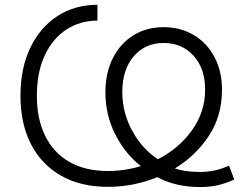

<svg xmlns="http://www.w3.org/2000/svg" viewBox="-20 -757 1034 788"><path d="M801.3 10.7Q701.2 10.7 625.5 -29.8Q527.8 9.8 422.9 9.8Q310.1 9.8 229.7 -36.4Q149.4 -82.5 106.7 -166.3Q64 -250 64 -363.3Q64 -477.5 104.5 -561.5Q145 -645.5 216.3 -691.4Q287.6 -737.3 379.9 -737.3V-672.4Q308.6 -672.4 252.4 -635.7Q196.3 -599.1 163.8 -530Q131.3 -460.9 131.3 -363.3Q131.3 -269 165.3 -199.7Q199.2 -130.4 264.2 -92.8Q329.1 -55.2 422.9 -55.2Q492.2 -55.2 558.1 -75.2Q492.7 -127 452.6 -206.3Q412.6 -285.6 412.6 -377.9Q412.6 -458 443.1 -518.3Q473.6 -578.6 527.6 -612.1Q581.5 -645.5 651.4 -645.5Q721.7 -645.5 775.9 -612.8Q830.1 -580.1 860.6 -522.2Q891.1 -464.4 891.1 -388.7Q891.1 -280.8 836.7 -198.7Q782.2 -116.7 697.8 -65.9Q720.2 -58.1 746.3 -54.7Q772.5 -51.3 802.2 -51.3Q830.6 -51.3 858.9 -56.9Q887.2 -62.5 919.9 -77.1L941.4 -20.5Q912.1 -6.3 877.7 2.2Q843.3 10.7 801.3 10.7ZM627.9 -103.5Q713.9 -147 767.8 -222.2Q821.8 -297.4 821.8 -388.7Q821.8 -476.1 774.4 -528.3Q727.1 -580.6 651.4 -580.6Q575.2 -580.6 528.6 -525.6Q481.9 -470.7 481.9 -379.9Q481.9 -295.9 522 -221.4Q562 -147 627.9 -103.5Z"/></svg>

Font: Inter Light
Style: Regular
Weight: 300
Designer: Rasmus Andersson
Foundry: rsms
Version: Version 4.000;git-a52131595